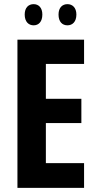

<svg xmlns="http://www.w3.org/2000/svg" viewBox="-20 -905 467 925"><path d="M99 -835C99 -800 118 -783 142 -783C166 -783 184 -800 184 -835C184 -868 166 -885 142 -885C118 -885 99 -869 99 -835ZM262 -835C262 -800 280 -783 305 -783C329 -783 348 -800 348 -835C348 -868 329 -885 305 -885C281 -885 262 -869 262 -835ZM385 0V-119H201V-312H372V-429H201V-597H385V-714H64V0Z"/></svg>

Font: Noto Sans Armenian ExtraCondensed
Style: Regular
Weight: 400
Width: 2
Designer: Monotype Design Team
Foundry: Monotype Imaging Inc.
Version: Version 2.008